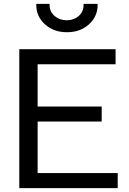

<svg xmlns="http://www.w3.org/2000/svg" viewBox="-20 -975 670 995"><path d="M590 0V-78H175V-345H507V-423H175V-642H579V-720H80V0ZM168 -955V-950Q168 -889 214 -848Q259 -808 327 -808Q395 -808 440 -848Q486 -889 486 -950V-955H413V-948Q413 -915 388 -892Q362 -870 326 -870Q289 -870 263 -892Q237 -915 237 -948V-955Z"/></svg>

Font: Sawarabi Gothic
Style: Regular
Weight: 400
Designer: mshio (mshio@users.sourceforge.jp)
Version: Version 20141215